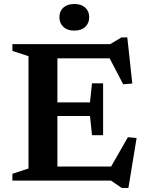

<svg xmlns="http://www.w3.org/2000/svg" viewBox="-20 -903 736 960"><path d="M495.5 -486.5V-357V-227H440L430 -323H191V-391H430L440 -486.5ZM641.5 -485.5 596 -481.5 511 -644.5 553.5 -611.5H191V-682.5H531L587.5 -716H616.5ZM517 -38 619.5 -217 663 -213 622 37H589L535 0H191V-70.5H552ZM42 0V-34L122.5 -60.5V-622L42 -648.5V-682.5H267V0ZM351.5 -750Q316.5 -750 296.8 -768.5Q277 -787 277 -817Q277 -847 296.8 -865Q316.5 -883 351.5 -883Q386.5 -883 406.2 -865Q426 -847 426 -817Q426 -787 406.2 -768.5Q386.5 -750 351.5 -750Z"/></svg>

Font: Newsreader SemiBold
Style: Regular
Weight: 600
Designer: Hugues Gentile
Foundry: Production Type
Version: Version 1.003